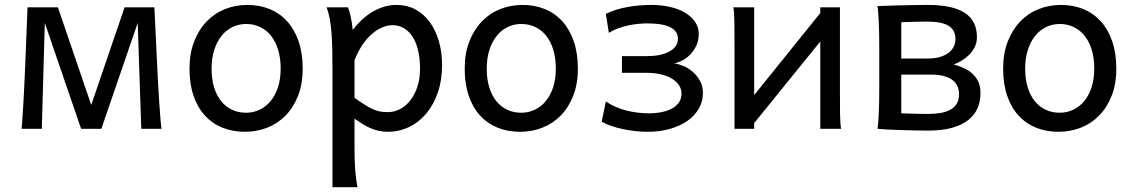

<svg xmlns="http://www.w3.org/2000/svg" viewBox="-20 -528 4642 787"><path d="M68.4 0Q69.8 -12.7 71.8 -40.8Q73.7 -68.8 75.9 -106.2Q78.1 -143.6 80.1 -187.3Q82 -231 84 -274.4Q88.4 -376.5 92.8 -498H217.3L354 -97.7L490.7 -498H612.8Q618.2 -376.5 623.5 -274.4Q625.5 -231 627.9 -187.3Q630.4 -143.6 632.8 -106.2Q635.3 -68.8 637.7 -40.8Q640.1 -12.7 642.1 0H559.1L544.4 -434.1L395.5 0H312.5L163.6 -434.1L151.4 0Z M847.2 -246.6Q847.2 -204.1 857.4 -170.4Q867.7 -136.7 886.5 -113.5Q905.3 -90.3 931.2 -78.1Q957 -65.9 988.8 -65.9Q1018.1 -65.9 1043.9 -78.1Q1069.8 -90.3 1089.1 -113.5Q1108.4 -136.7 1119.4 -170.4Q1130.4 -204.1 1130.4 -246.6Q1130.4 -289.6 1120.1 -323.5Q1109.9 -357.4 1091.1 -381.1Q1072.3 -404.8 1046.1 -417.2Q1020 -429.7 988.8 -429.7Q959 -429.7 933.1 -417.2Q907.2 -404.8 888.2 -381.1Q869.1 -357.4 858.2 -323.5Q847.2 -289.6 847.2 -246.6ZM756.8 -246.6Q756.8 -309.6 775.9 -358.2Q794.9 -406.7 827.1 -440.2Q859.4 -473.6 902.3 -490.7Q945.3 -507.8 993.7 -507.8Q1043.9 -507.8 1085.7 -490.7Q1127.4 -473.6 1157.5 -440.2Q1187.5 -406.7 1204.1 -358.2Q1220.7 -309.6 1220.7 -246.6Q1220.7 -183.6 1201.7 -135.3Q1182.6 -86.9 1150.4 -54.2Q1118.2 -21.5 1075.2 -4.6Q1032.2 12.2 983.9 12.2Q933.6 12.2 891.8 -4.6Q850.1 -21.5 820.1 -54.2Q790 -86.9 773.4 -135.3Q756.8 -183.6 756.8 -246.6Z M1433.1 -127Q1458 -109.4 1476.3 -97.9Q1494.6 -86.4 1509.8 -79.8Q1524.9 -73.2 1538.8 -70.8Q1552.7 -68.4 1569.8 -68.4Q1595.7 -68.4 1619.4 -80.6Q1643.1 -92.8 1661.4 -116Q1679.7 -139.2 1690.7 -172.1Q1701.7 -205.1 1701.7 -246.6Q1701.7 -287.1 1694.1 -320.1Q1686.5 -353 1671.9 -376.2Q1657.2 -399.4 1636.5 -412.1Q1615.7 -424.8 1589.4 -424.8Q1568.4 -424.8 1546.4 -415.5Q1524.4 -406.2 1503.7 -388.2Q1482.9 -370.1 1464.8 -343Q1446.8 -315.9 1433.1 -280.8ZM1342.8 -236.8Q1342.8 -282.2 1342 -321Q1341.3 -359.9 1338.9 -392.3Q1336.4 -424.8 1331.5 -451.2Q1326.7 -477.5 1318.4 -498H1406.2Q1411.6 -485.4 1417 -462.2Q1422.4 -439 1425.8 -405.3Q1442.9 -427.7 1463.1 -446.8Q1483.4 -465.8 1506.1 -479.2Q1528.8 -492.7 1554 -500.2Q1579.1 -507.8 1606.4 -507.8Q1647.9 -507.8 1682.4 -489.5Q1716.8 -471.2 1741 -438.2Q1765.1 -405.3 1778.6 -360.1Q1792 -314.9 1792 -261.2Q1792 -198.7 1774.4 -148.2Q1756.8 -97.7 1726.8 -62Q1696.8 -26.4 1656.2 -7.1Q1615.7 12.2 1569.8 12.2Q1550.3 12.2 1533 8.3Q1515.6 4.4 1499.3 -2.4Q1482.9 -9.3 1466.8 -19.3Q1450.7 -29.3 1433.1 -41.5V73.2Q1433.1 102.5 1433.8 126.2Q1434.6 149.9 1436 169.9Q1437.5 189.9 1439.9 206.8Q1442.4 223.6 1445.3 239.3H1342.8Z M1975.1 -246.6Q1975.1 -204.1 1985.4 -170.4Q1995.6 -136.7 2014.4 -113.5Q2033.2 -90.3 2059.1 -78.1Q2085 -65.9 2116.7 -65.9Q2146 -65.9 2171.9 -78.1Q2197.8 -90.3 2217 -113.5Q2236.3 -136.7 2247.3 -170.4Q2258.3 -204.1 2258.3 -246.6Q2258.3 -289.6 2248 -323.5Q2237.8 -357.4 2219 -381.1Q2200.2 -404.8 2174.1 -417.2Q2147.9 -429.7 2116.7 -429.7Q2086.9 -429.7 2061 -417.2Q2035.2 -404.8 2016.1 -381.1Q1997.1 -357.4 1986.1 -323.5Q1975.1 -289.6 1975.1 -246.6ZM1884.8 -246.6Q1884.8 -309.6 1903.8 -358.2Q1922.9 -406.7 1955.1 -440.2Q1987.3 -473.6 2030.3 -490.7Q2073.2 -507.8 2121.6 -507.8Q2171.9 -507.8 2213.6 -490.7Q2255.4 -473.6 2285.4 -440.2Q2315.4 -406.7 2332 -358.2Q2348.6 -309.6 2348.6 -246.6Q2348.6 -183.6 2329.6 -135.3Q2310.5 -86.9 2278.3 -54.2Q2246.1 -21.5 2203.1 -4.6Q2160.2 12.2 2111.8 12.2Q2061.5 12.2 2019.8 -4.6Q1978 -21.5 1948 -54.2Q1918 -86.9 1901.4 -135.3Q1884.8 -183.6 1884.8 -246.6Z M2634.3 12.2Q2609.4 12.2 2583.3 9.3Q2557.1 6.3 2532.2 1Q2507.3 -4.4 2485.1 -12Q2462.9 -19.5 2446.3 -29.3L2463.4 -112.3Q2481.4 -99.6 2502.7 -90.3Q2523.9 -81.1 2546.6 -75.2Q2569.3 -69.3 2592.8 -66.4Q2616.2 -63.5 2639.2 -63.5Q2668.5 -63.5 2692.9 -68.6Q2717.3 -73.7 2735.4 -83.7Q2753.4 -93.8 2763.4 -108.9Q2773.4 -124 2773.4 -144Q2773.4 -163.6 2762.9 -179.2Q2752.4 -194.8 2733.4 -206.1Q2714.4 -217.3 2688.5 -223.4Q2662.6 -229.5 2631.8 -229.5H2529.3V-297.9H2631.8Q2659.2 -297.9 2682.4 -302.5Q2705.6 -307.1 2722.7 -316.2Q2739.7 -325.2 2749.3 -338.4Q2758.8 -351.6 2758.8 -368.7Q2758.8 -386.2 2749.8 -398.2Q2740.7 -410.2 2724.4 -417.7Q2708 -425.3 2685.1 -428.7Q2662.1 -432.1 2634.3 -432.1Q2618.2 -432.1 2598.4 -430.4Q2578.6 -428.7 2557.6 -424.3Q2536.6 -419.9 2515.4 -412.4Q2494.1 -404.8 2475.6 -393.1L2463.4 -471.2Q2503.4 -490.7 2552.2 -499.3Q2601.1 -507.8 2651.4 -507.8Q2689 -507.8 2723.9 -500.2Q2758.8 -492.7 2785.4 -477.5Q2812 -462.4 2828.1 -439.9Q2844.2 -417.5 2844.2 -388.2Q2844.2 -363.8 2835 -343Q2825.7 -322.3 2811 -306.4Q2796.4 -290.5 2777.8 -280.8Q2760.3 -271 2742.7 -268.6Q2760.3 -266.1 2780.8 -257.8Q2801.8 -249 2819.6 -233.6Q2837.4 -218.3 2849.4 -196.3Q2861.3 -174.3 2861.3 -146.5Q2861.3 -112.8 2845 -83.7Q2828.6 -54.7 2798.8 -33.4Q2769 -12.2 2727.3 0Q2685.5 12.2 2634.3 12.2Z M3071.3 -498V-138.2L3342.3 -474.6V-498H3422.9V-148.9Q3422.9 -98.1 3423.3 -59.3Q3423.8 -20.5 3427.7 0H3342.3V-357.9L3071.3 -23.4V0H2990.7V-349.1Q2990.7 -399.9 2990.2 -438.7Q2989.7 -477.5 2985.8 -498Z M3674.3 -63.5Q3679.2 -63.5 3691.7 -63Q3704.1 -62.5 3719.7 -62Q3735.4 -61.5 3752.7 -61.3Q3770 -61 3784.2 -61Q3811.5 -61 3835 -64.9Q3858.4 -68.8 3875.2 -78.1Q3892.1 -87.4 3901.6 -103Q3911.1 -118.7 3911.1 -141.6Q3911.1 -181.2 3881.8 -201.7Q3852.5 -222.2 3796.4 -222.2H3674.3ZM3999 -146.5Q3999 -113.8 3987.3 -85.7Q3975.6 -57.6 3950 -36.9Q3924.3 -16.1 3883.3 -4.4Q3842.3 7.3 3784.2 7.3Q3758.3 7.3 3727.3 6.6Q3696.3 5.9 3667 4.9Q3637.7 3.9 3613.5 2.7Q3589.4 1.5 3576.7 0Q3578.6 -10.3 3579.8 -26.4Q3581.1 -42.5 3582 -63Q3583 -83.5 3583.5 -107.2Q3584 -130.9 3584 -156.2V-341.8Q3584 -366.7 3583.5 -391.4Q3583 -416 3582 -437.3Q3581.1 -458.5 3579.8 -475.6Q3578.6 -492.7 3576.7 -502.9Q3587.9 -503.4 3613.5 -504.4Q3639.2 -505.4 3669.9 -506.1Q3700.7 -506.8 3731.7 -507.3Q3762.7 -507.8 3784.2 -507.8Q3883.8 -507.8 3934.1 -475.6Q3984.4 -443.4 3984.4 -376Q3984.4 -354.5 3976.1 -336.7Q3967.8 -318.8 3954.1 -304.9Q3940.4 -291 3923.6 -280.5Q3906.7 -270 3889.2 -263.7Q3908.7 -258.3 3928.2 -250Q3947.8 -241.7 3963.6 -228Q3979.5 -214.4 3989.3 -194.6Q3999 -174.8 3999 -146.5ZM3674.3 -288.1H3781.7Q3811 -288.1 3832.5 -294.4Q3854 -300.8 3868.4 -311.8Q3882.8 -322.8 3889.6 -337.4Q3896.5 -352.1 3896.5 -368.7Q3896.5 -404.3 3868.7 -421.9Q3840.8 -439.5 3779.3 -439.5Q3769.5 -439.5 3753.9 -439.2Q3738.3 -439 3722.4 -438.5Q3706.5 -438 3693.1 -437.7Q3679.7 -437.5 3674.3 -437Z M4182.1 -246.6Q4182.1 -204.1 4192.4 -170.4Q4202.6 -136.7 4221.4 -113.5Q4240.2 -90.3 4266.1 -78.1Q4292 -65.9 4323.7 -65.9Q4353 -65.9 4378.9 -78.1Q4404.8 -90.3 4424.1 -113.5Q4443.4 -136.7 4454.3 -170.4Q4465.3 -204.1 4465.3 -246.6Q4465.3 -289.6 4455.1 -323.5Q4444.8 -357.4 4426 -381.1Q4407.2 -404.8 4381.1 -417.2Q4355 -429.7 4323.7 -429.7Q4293.9 -429.7 4268.1 -417.2Q4242.2 -404.8 4223.1 -381.1Q4204.1 -357.4 4193.1 -323.5Q4182.1 -289.6 4182.1 -246.6ZM4091.8 -246.6Q4091.8 -309.6 4110.8 -358.2Q4129.9 -406.7 4162.1 -440.2Q4194.3 -473.6 4237.3 -490.7Q4280.3 -507.8 4328.6 -507.8Q4378.9 -507.8 4420.7 -490.7Q4462.4 -473.6 4492.4 -440.2Q4522.5 -406.7 4539.1 -358.2Q4555.7 -309.6 4555.7 -246.6Q4555.7 -183.6 4536.6 -135.3Q4517.6 -86.9 4485.4 -54.2Q4453.1 -21.5 4410.2 -4.6Q4367.2 12.2 4318.8 12.2Q4268.6 12.2 4226.8 -4.6Q4185.1 -21.5 4155 -54.2Q4125 -86.9 4108.4 -135.3Q4091.8 -183.6 4091.8 -246.6Z"/></svg>

Font: Andika CyrE
Style: Regular
Weight: 400
Designer: Victor Gaultney, Annie Olsen, Julie Remington, Don Collingsworth, Eric Hays, Becca Hirsbrunner
Foundry: SIL International
Version: Version 5.000